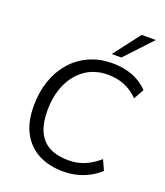

<svg xmlns="http://www.w3.org/2000/svg" viewBox="-167 -1049 1007 1170"><g transform="rotate(20 336.5 -464.0)"><path d="M381 9Q292 9 223.5 -25.5Q155 -60 116 -130Q77 -200 77 -307Q77 -394 102 -468Q127 -542 174.5 -597Q222 -652 289.5 -683Q357 -714 442 -714Q516 -714 575.5 -690Q635 -666 673 -624L636 -558Q595 -599 547 -619Q499 -639 439 -639Q354 -639 292.5 -596Q231 -553 198 -478.5Q165 -404 165 -309Q165 -223 191.5 -169Q218 -115 268 -90.5Q318 -66 388 -66Q443 -66 490 -85Q537 -104 585 -145L615 -79Q584 -51 546.5 -31Q509 -11 467 -1Q425 9 381 9ZM416 -765 547 -937H639L478 -765Z"/></g></svg>

Font: Nunito Sans 12pt
Style: Italic
Weight: 400
Italic angle: -9°
Designer: Vernon Adams
Foundry: Vernon Adams
Version: Version 3.101;gftools[0.9.27]